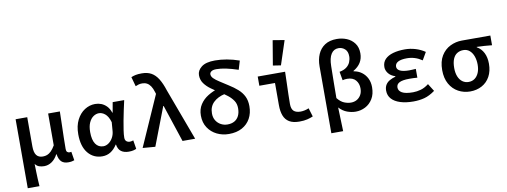

<svg xmlns="http://www.w3.org/2000/svg" viewBox="-74 -1247 4948 1872"><g transform="rotate(-10 2400.0 -311.5)"><path d="M74 192V-491H189V-202Q189 -142 210 -114.5Q231 -87 274 -87Q296 -87 316 -94.5Q336 -102 356 -121.5Q376 -141 396 -176V-491H512Q511 -429 509 -362.5Q507 -296 505.5 -233Q504 -170 504 -120Q504 -99 513.5 -90.5Q523 -82 536 -82Q540 -82 544 -82.5Q548 -83 554 -84L568 2Q558 6 543 9Q528 12 508 12Q464 12 440 -11Q416 -34 408 -86H405Q380 -39 345 -15.5Q310 8 270 8Q244 8 221 0.5Q198 -7 181 -30Q182 15 183 50.5Q184 86 185.5 119.5Q187 153 190 192Z M846 12Q758 12 704 -54Q650 -120 650 -240Q650 -323 680 -382Q710 -441 758.5 -472Q807 -503 862 -503Q894 -503 922.5 -492Q951 -481 975 -457Q999 -433 1014 -390H1017L1035 -491H1149Q1139 -446 1128 -395.5Q1117 -345 1108 -295.5Q1099 -246 1092.5 -203.5Q1086 -161 1086 -130Q1086 -105 1100 -93.5Q1114 -82 1134 -82Q1142 -82 1150.5 -84Q1159 -86 1168 -89L1182 -3Q1171 3 1152 7.5Q1133 12 1107 12Q1060 12 1031 -9.5Q1002 -31 995 -78H992Q935 12 846 12ZM872 -83Q899 -83 924 -100.5Q949 -118 965.5 -147.5Q982 -177 985 -212L992 -300Q983 -331 970.5 -352Q958 -373 943 -385Q928 -397 913 -402.5Q898 -408 884 -408Q855 -408 828.5 -390Q802 -372 785 -335Q768 -298 768 -241Q768 -163 795.5 -123Q823 -83 872 -83Z M1369 10 1245 0 1465 -497 1459 -516Q1448 -553 1432.5 -576Q1417 -599 1396.5 -610Q1376 -621 1350 -621Q1329 -621 1314 -616.5Q1299 -612 1283 -605L1257 -699Q1278 -708 1301.5 -713Q1325 -718 1363 -718Q1418 -718 1456.5 -696.5Q1495 -675 1523.5 -629.5Q1552 -584 1575 -512L1765 0H1640L1518 -368H1514Z M2099 12Q2035 12 1980.5 -14.5Q1926 -41 1892.5 -91.5Q1859 -142 1859 -212Q1859 -275 1889 -321Q1919 -367 1968 -397Q2017 -427 2073 -444L2127 -380Q2054 -364 2011.5 -322.5Q1969 -281 1969 -214Q1969 -173 1987.5 -143.5Q2006 -114 2036 -98Q2066 -82 2101 -82Q2141 -82 2169.5 -98Q2198 -114 2213.5 -145Q2229 -176 2229 -221Q2229 -264 2208 -295.5Q2187 -327 2154 -353Q2121 -379 2081 -403Q2038 -430 1998.5 -458.5Q1959 -487 1934 -522Q1909 -557 1909 -603Q1909 -649 1952.5 -683.5Q1996 -718 2087 -718Q2142 -718 2202.5 -707.5Q2263 -697 2326 -675L2300 -588Q2234 -610 2181 -621Q2128 -632 2086 -632Q2052 -632 2036 -620.5Q2020 -609 2020 -593Q2020 -571 2040 -551Q2060 -531 2095.5 -508.5Q2131 -486 2177 -456Q2227 -425 2264 -392Q2301 -359 2321 -318Q2341 -277 2341 -221Q2341 -152 2312 -99.5Q2283 -47 2229 -17.5Q2175 12 2099 12Z M2796 12Q2734 12 2696.5 -10.5Q2659 -33 2642.5 -76Q2626 -119 2626 -179V-400H2471V-491H2742Q2741 -438 2739 -380.5Q2737 -323 2735.5 -269Q2734 -215 2734 -173Q2734 -124 2756.5 -103Q2779 -82 2825 -82Q2842 -82 2863.5 -86.5Q2885 -91 2906 -100L2932 -15Q2907 -4 2874.5 4Q2842 12 2796 12ZM2713 -559 2635 -571 2676 -815 2791 -796Z M3082 178V-484Q3082 -551 3105 -604Q3128 -657 3174.5 -687.5Q3221 -718 3293 -718Q3345 -718 3391 -699Q3437 -680 3466.5 -640.5Q3496 -601 3496 -541Q3496 -489 3472 -450Q3448 -411 3400 -383V-379Q3445 -372 3479 -347Q3513 -322 3532 -283.5Q3551 -245 3551 -196Q3551 -127 3522.5 -80.5Q3494 -34 3449 -11Q3404 12 3354 12Q3313 12 3270 -3.5Q3227 -19 3191 -58Q3193 2 3195 60Q3197 118 3199 178ZM3323 -83Q3355 -83 3380.5 -97Q3406 -111 3422 -138Q3438 -165 3438 -204Q3438 -252 3410 -285Q3382 -318 3325 -318Q3301 -318 3280 -312L3265 -398Q3309 -406 3335 -426Q3361 -446 3372.5 -473.5Q3384 -501 3384 -531Q3384 -579 3357 -603Q3330 -627 3294 -627Q3247 -627 3221 -586.5Q3195 -546 3194 -468Q3193 -388 3191.5 -309.5Q3190 -231 3190 -151Q3222 -111 3256.5 -97Q3291 -83 3323 -83Z M3925 12Q3851 12 3795.5 -5.5Q3740 -23 3710 -56.5Q3680 -90 3680 -138Q3680 -172 3694.5 -195.5Q3709 -219 3735 -233.5Q3761 -248 3793 -257V-261Q3748 -276 3725.5 -305.5Q3703 -335 3703 -367Q3703 -414 3732 -444Q3761 -474 3812 -488.5Q3863 -503 3929 -503Q3982 -503 4033.5 -487.5Q4085 -472 4127 -443L4083 -367Q4048 -391 4011 -402.5Q3974 -414 3934 -414Q3876 -414 3846 -398Q3816 -382 3816 -351Q3816 -324 3846 -309Q3876 -294 3937 -294Q3952 -294 3968 -295Q3984 -296 4002 -297V-210Q3981 -212 3960.5 -212.5Q3940 -213 3921 -213Q3857 -213 3825.5 -197.5Q3794 -182 3794 -149Q3794 -116 3828 -96.5Q3862 -77 3937 -77Q3974 -77 4013.5 -88Q4053 -99 4093 -130L4140 -55Q4085 -15 4034.5 -1.5Q3984 12 3925 12Z M4487 12Q4424 12 4370.5 -17Q4317 -46 4285 -102.5Q4253 -159 4253 -240Q4253 -326 4287 -381.5Q4321 -437 4376 -464Q4431 -491 4492 -491H4774V-395Q4733 -399 4699 -401.5Q4665 -404 4624 -405V-401Q4667 -377 4690 -331.5Q4713 -286 4713 -223Q4713 -150 4684 -97Q4655 -44 4603.5 -16Q4552 12 4487 12ZM4488 -82Q4523 -82 4548.5 -100.5Q4574 -119 4588.5 -153Q4603 -187 4603 -234Q4603 -278 4590 -315Q4577 -352 4551.5 -374.5Q4526 -397 4489 -397Q4455 -397 4428 -380.5Q4401 -364 4386.5 -329Q4372 -294 4372 -240Q4372 -191 4386.5 -155.5Q4401 -120 4427.5 -101Q4454 -82 4488 -82Z"/></g></svg>

Font: Source Code Pro SemiBold
Style: Regular
Weight: 600
Monospace: yes
Designer: Paul D. Hunt, Teo Tuominen
Foundry: Adobe Systems Incorporated
Version: Version 1.018;hotconv 1.0.116;makeotfexe 2.5.65601